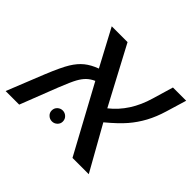

<svg xmlns="http://www.w3.org/2000/svg" viewBox="-184 -775 952 952"><g transform="rotate(45 291.5 -299.5)"><path d="M103 -599.1H213.9L375 -295.9Q463.9 -365.7 500 -490.2L532.2 -599.1H625L592.8 -492.2Q577.1 -439.5 554 -396.7Q530.8 -354 499.8 -317.9Q468.8 -281.7 410.2 -232.9L541 0H426.8L236.8 -350.1Q213.9 -339.8 198.2 -324.7Q182.6 -309.6 169.2 -285.6Q155.8 -261.7 129.9 -196.8L53.2 0H-42L36.1 -194.8Q69.8 -277.3 91.6 -312.7Q113.3 -348.1 139.9 -369.6Q166.5 -391.1 206.1 -405.8ZM187.5 -93.3Q187.5 -110.4 199.2 -121.3Q210.9 -132.3 226.6 -132.3Q242.2 -132.3 253.9 -121.3Q265.6 -110.4 265.6 -93.3Q265.6 -77.6 253.9 -66.7Q242.2 -55.7 226.6 -55.7Q210.9 -55.7 199.2 -66.7Q187.5 -77.6 187.5 -93.3Z"/></g></svg>

Font: Liberation Mono
Style: Italic
Weight: 400
Italic angle: -12°
Monospace: yes
Designer: Steve Matteson
Foundry: Ascender Corporation
Version: Version 2.1.5